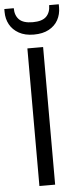

<svg xmlns="http://www.w3.org/2000/svg" viewBox="-75 -941 399 973"><g transform="rotate(-5 124.5 -454.5)"><path d="M263 -893Q263 -858 247.5 -829.5Q232 -801 201 -784Q170 -767 124 -767Q79 -767 48 -784.5Q17 -802 1.5 -830.5Q-14 -859 -14 -894V-909H34Q34 -872 55 -851Q76 -830 124 -830Q172 -830 193 -851Q214 -872 214 -909H263ZM85 -700H165V0H85Z"/></g></svg>

Font: Albert Sans
Style: Regular
Weight: 400
Designer: Andreas Rasmussen
Foundry: a.Foundry
Version: Version 1.025